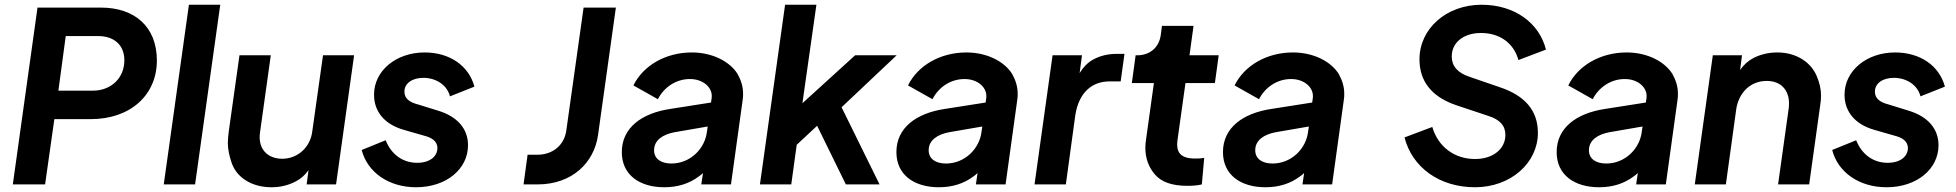

<svg xmlns="http://www.w3.org/2000/svg" viewBox="-20 -777 8243 809"><path d="M170 0 209 -275H362C531 -275 641 -378 641 -522C641 -665 547 -745 405 -745H138L34 0ZM257 -625H394C462 -625 504 -586 504 -523C504 -449 449 -395 371 -395H226Z M802 0 908 -757H776L670 0Z M1124 12C1161 12 1194 4 1225 -12C1247 -23 1265 -39 1280 -60L1272 0H1396L1472 -544H1341L1296 -225C1288 -155 1233 -108 1169 -108C1148 -108 1129 -113 1114 -122C1083 -141 1074 -172 1074 -200C1074 -207 1075 -214 1076 -222L1121 -544H989L944 -224C942 -207 940 -192 940 -176C940 -148 946 -120 956 -91C976 -32 1037 12 1124 12Z M1733 12C1861 12 1952 -65 1952 -165C1952 -234 1908 -286 1825 -311L1741 -337C1710 -345 1684 -359 1684 -391C1684 -426 1717 -449 1764 -449C1817 -449 1864 -419 1876 -371L1979 -412C1955 -501 1874 -556 1769 -556C1649 -556 1556 -479 1556 -378C1556 -306 1601 -253 1681 -230L1768 -205C1796 -198 1823 -184 1823 -153C1823 -118 1791 -91 1738 -91C1677 -91 1629 -126 1605 -186L1504 -145C1528 -51 1618 12 1733 12Z M2245 0C2391 0 2484 -92 2500 -209L2575 -745H2439L2366 -226C2357 -165 2309 -125 2244 -125H2203L2186 0Z M2779 12C2835 12 2884 -3 2925 -34C2931 -38 2937 -43 2942 -48L2935 0H3060L3109 -354C3111 -364 3111 -374 3111 -383C3111 -411 3103 -438 3088 -465C3056 -517 2983 -556 2895 -556C2785 -556 2690 -501 2649 -417L2752 -359C2777 -408 2827 -444 2887 -444C2942 -444 2979 -410 2979 -373C2979 -369 2979 -364 2978 -360L2976 -345L2804 -318C2684 -300 2600 -239 2600 -136C2600 -40 2675 12 2779 12ZM2962 -244 2959 -224C2951 -150 2888 -88 2809 -88C2766 -88 2736 -107 2736 -144C2736 -187 2774 -211 2823 -220Z M3314 0 3337 -167 3423 -247 3544 0H3686L3526 -325L3758 -544H3583L3361 -342L3420 -757H3288L3182 0Z M3936 12C3992 12 4041 -3 4082 -34C4088 -38 4094 -43 4099 -48L4092 0H4217L4266 -354C4268 -364 4268 -374 4268 -383C4268 -411 4260 -438 4245 -465C4213 -517 4140 -556 4052 -556C3942 -556 3847 -501 3806 -417L3909 -359C3934 -408 3984 -444 4044 -444C4099 -444 4136 -410 4136 -373C4136 -369 4136 -364 4135 -360L4133 -345L3961 -318C3841 -300 3757 -239 3757 -136C3757 -40 3832 12 3936 12ZM4119 -244 4116 -224C4108 -150 4045 -88 3966 -88C3923 -88 3893 -107 3893 -144C3893 -187 3931 -211 3980 -220Z M4471 0 4511 -293C4526 -386 4580 -434 4655 -434H4702L4718 -550H4686C4648 -550 4615 -542 4586 -526C4564 -514 4545 -495 4529 -469L4539 -544H4415L4339 0Z M4982 6C4999 6 5025 5 5044 0L5054 -112C5038 -109 5027 -109 5015 -109C4949 -109 4940 -141 4940 -169C4940 -176 4941 -183 4942 -191L4975 -427H5099L5115 -544H4992L5009 -668H4876L4871 -630C4864 -577 4825 -544 4772 -544H4765L4749 -427H4842L4809 -190C4807 -177 4806 -165 4806 -154C4806 -110 4820 -72 4847 -41C4874 -10 4919 6 4982 6Z M5312 12C5368 12 5417 -3 5458 -34C5464 -38 5470 -43 5475 -48L5468 0H5593L5642 -354C5644 -364 5644 -374 5644 -383C5644 -411 5636 -438 5621 -465C5589 -517 5516 -556 5428 -556C5318 -556 5223 -501 5182 -417L5285 -359C5310 -408 5360 -444 5420 -444C5475 -444 5512 -410 5512 -373C5512 -369 5512 -364 5511 -360L5509 -345L5337 -318C5217 -300 5133 -239 5133 -136C5133 -40 5208 12 5312 12ZM5495 -244 5492 -224C5484 -150 5421 -88 5342 -88C5299 -88 5269 -107 5269 -144C5269 -187 5307 -211 5356 -220Z M6195 12C6346 12 6460 -91 6460 -217C6460 -310 6407 -374 6298 -410L6173 -453C6121 -470 6097 -499 6097 -539C6097 -598 6147 -638 6220 -638C6299 -638 6358 -596 6378 -524L6494 -568C6466 -680 6362 -757 6223 -757C6074 -757 5961 -656 5961 -527C5961 -434 6013 -368 6118 -333L6250 -289C6301 -273 6323 -247 6323 -208C6323 -152 6274 -107 6195 -107C6110 -107 6040 -157 6015 -242L5898 -198C5930 -72 6045 12 6195 12Z M6718 12C6774 12 6823 -3 6864 -34C6870 -38 6876 -43 6881 -48L6874 0H6999L7048 -354C7050 -364 7050 -374 7050 -383C7050 -411 7042 -438 7027 -465C6995 -517 6922 -556 6834 -556C6724 -556 6629 -501 6588 -417L6691 -359C6716 -408 6766 -444 6826 -444C6881 -444 6918 -410 6918 -373C6918 -369 6918 -364 6917 -360L6915 -345L6743 -318C6623 -300 6539 -239 6539 -136C6539 -40 6614 12 6718 12ZM6901 -244 6898 -224C6890 -150 6827 -88 6748 -88C6705 -88 6675 -107 6675 -144C6675 -187 6713 -211 6762 -220Z M7252 0 7296 -319C7308 -390 7358 -436 7424 -436C7488 -436 7518 -393 7518 -343C7518 -336 7518 -329 7517 -322L7472 0H7603L7650 -337C7652 -350 7653 -362 7653 -374C7653 -401 7647 -428 7635 -456C7612 -512 7552 -556 7469 -556C7432 -556 7399 -548 7369 -533C7346 -521 7327 -504 7312 -482L7320 -544H7197L7121 0Z M7929 12C8057 12 8148 -65 8148 -165C8148 -234 8104 -286 8021 -311L7937 -337C7906 -345 7880 -359 7880 -391C7880 -426 7913 -449 7960 -449C8013 -449 8060 -419 8072 -371L8175 -412C8151 -501 8070 -556 7965 -556C7845 -556 7752 -479 7752 -378C7752 -306 7797 -253 7877 -230L7964 -205C7992 -198 8019 -184 8019 -153C8019 -118 7987 -91 7934 -91C7873 -91 7825 -126 7801 -186L7700 -145C7724 -51 7814 12 7929 12Z"/></svg>

Font: Plus Jakarta Sans
Style: Bold Italic
Weight: 700
Italic angle: -8°
Designer: Gumpita Rahayu
Foundry: Tokotype
Version: Version 2.071;gftools[0.9.30]